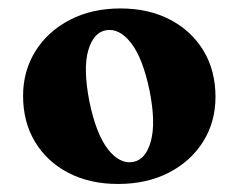

<svg xmlns="http://www.w3.org/2000/svg" viewBox="-20 -734 579 466"><path d="M272.5 -713.5Q341 -713.5 393 -686.2Q445 -659 474 -610.8Q503 -562.5 503 -499Q503 -438 473 -390.2Q443 -342.5 389.8 -315Q336.5 -287.5 266.5 -287.5Q198 -287.5 146 -314.5Q94 -341.5 65 -389.8Q36 -438 36 -501.5Q36 -561.5 65.8 -609.5Q95.5 -657.5 149 -685.5Q202.5 -713.5 272.5 -713.5ZM303 -341Q334 -346.5 346.2 -391.5Q358.5 -436.5 343 -514Q326.5 -593.5 297.8 -630Q269 -666.5 237 -660.5Q206.5 -655 194 -611Q181.5 -567 197 -487.5Q213.5 -408 242.2 -371.5Q271 -335 303 -341Z"/></svg>

Font: Fraunces 9pt S000
Style: Bold
Weight: 700
Version: Version 1.000; ttfautohint (v1.8.3)